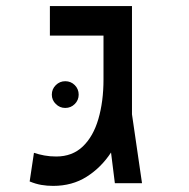

<svg xmlns="http://www.w3.org/2000/svg" viewBox="-20 -606 626 635"><path d="M155.8 8.8Q135.7 8.8 116.9 5.6Q98.1 2.4 78.1 -5.9L92.3 -100.6Q108.4 -95.2 126.7 -91.8Q145 -88.4 166 -88.4Q219.2 -88.4 253.9 -121.6Q288.6 -154.8 305.4 -212.6Q322.3 -270.5 322.3 -343.3V-488.3H145V-585.9H416.5V-228L449.7 0H359.9L347.2 -101.6Q314.5 -51.8 266.6 -21.5Q218.8 8.8 155.8 8.8ZM195.8 -249Q177.7 -249 164.6 -262Q151.4 -274.9 151.4 -293Q151.4 -311.5 164.6 -324.5Q177.7 -337.4 195.8 -337.4Q214.4 -337.4 227.3 -324.5Q240.2 -311.5 240.2 -293Q240.2 -274.9 227.3 -262Q214.4 -249 195.8 -249Z"/></svg>

Font: Cascadia Code NF
Style: Regular
Weight: 400
Monospace: yes
Designer: Aaron Bell
Foundry: Saja Typeworks
Version: Version 2404.023; ttfautohint (v1.8.4)